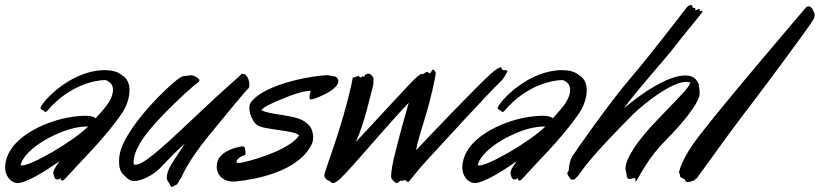

<svg xmlns="http://www.w3.org/2000/svg" viewBox="-117 -701 3215 753"><path d="M362 -258C379 -283 391 -317 391 -347C391 -372 382 -395 361 -406C346 -420 320 -426 295 -426C167 -426 61 -315 45 -285C43 -282 42 -279 42 -277C42 -273 46 -271 51 -269C55 -266 59 -262 62 -262C64 -262 66 -264 69 -267C158 -372 265 -387 294 -387C303 -387 312 -380 320 -371C324 -365 326 -357 326 -348C326 -329 316 -303 289 -272C280 -261 269 -250 258 -237C252 -243 239 -247 218 -247C200 -247 176 -245 145 -239C65 -224 -93 -162 -97 -45C-97 -14 -78 15 -49 17C-14 17 58 -28 117 -69C97 -42 92 -32 92 -23C92 -21 92 -20 93 -18C94 -10 98 3 107 3C115 3 117 0 123 -4C122 -3 121 0 121 3C121 5 122 6 124 6C125 6 127 7 128 7C132 7 135 4 145 -7C160 -23 206 -74 239 -108C258 -128 320 -196 362 -258ZM88 -167C147 -196 190 -205 229 -205C168 -145 7 -52 -31 -52C-33 -52 -35 -52 -36 -53C-32 -80 6 -127 88 -167Z M661 -379C664 -381 665 -383 665 -386C665 -389 661 -394 654 -398C648 -401 641 -406 632 -406C629 -406 626 -406 623 -405C612 -402 608 -405 595 -400C568 -389 364 -200 351 -87C350 -79 350 -72 350 -66C350 -33 361 -20 374 -10C382 0 392 6 401 8C403 9 406 9 409 9C437 9 480 -12 508 -39C531 -62 573 -108 608 -138L578 -92C564 -71 540 -37 538 -13C538 -10 537 -8 537 -6C537 11 547 14 550 24C552 30 555 32 558 32C560 32 563 30 565 28C570 23 575 29 583 13C591 -4 590 4 595 -7C600 -18 625 -75 701 -168C770 -252 849 -349 858 -355C860 -357 861 -362 861 -368C861 -380 857 -395 853 -399C846 -404 849 -410 841 -410C837 -410 834 -412 832 -412C831 -412 829 -411 827 -408C822 -400 790 -378 631 -227C503 -106 444 -55 414 -55C412 -55 410 -55 408 -56C407 -59 407 -62 407 -66C407 -85 414 -108 432 -139C478 -220 631 -355 641 -363Z M843 -93C845 -94 846 -98 846 -102C846 -109 844 -117 843 -122C841 -125 839 -127 834 -127C828 -127 821 -125 809 -122C778 -113 733 -95 733 -48C733 -11 762 11 795 11C800 11 807 11 813 10C881 3 1059 -27 1108 -141C1110 -146 1111 -154 1111 -162C1111 -175 1108 -190 1102 -200C1096 -211 1085 -221 1068 -230C1022 -252 940 -251 908 -269C916 -280 938 -292 985 -311C1049 -338 1081 -345 1102 -345C1099 -338 1097 -329 1097 -321C1097 -318 1097 -315 1098 -313C1098 -311 1099 -311 1102 -311C1109 -311 1126 -316 1160 -333C1195 -351 1210 -369 1210 -383C1210 -392 1202 -402 1191 -402C1184 -402 1178 -406 1166 -406C1122 -406 926 -376 868 -301C863 -295 861 -289 861 -277C861 -263 864 -253 870 -240C878 -223 885 -208 916 -201C973 -189 1043 -186 1056 -170C1026 -122 906 -79 830 -63C830 -63 826 -62 821 -62C817 -62 812 -62 810 -65C812 -83 838 -91 843 -93Z M1592 -416C1592 -418 1585 -428 1581 -428C1580 -428 1578 -426 1575 -421C1571 -415 1570 -413 1568 -413C1565 -413 1563 -419 1558 -419C1552 -419 1545 -410 1539 -410C1536 -410 1535 -411 1534 -411C1533 -411 1532 -409 1520 -401C1503 -389 1344 -213 1279 -145C1313 -219 1337 -333 1346 -364C1347 -370 1348 -375 1348 -391C1348 -400 1336 -412 1328 -412C1321 -412 1318 -409 1315 -407C1312 -406 1312 -399 1310 -399C1309 -399 1308 -400 1307 -401C1306 -402 1305 -402 1304 -402C1302 -402 1301 -397 1298 -397C1294 -397 1292 -403 1287 -403C1285 -403 1283 -401 1277 -399C1275 -398 1270 -397 1267 -397C1266 -397 1266 -397 1266 -394C1264 -376 1242 -280 1203 -160C1166 -48 1155 -23 1155 -14C1155 -3 1165 6 1176 9C1179 13 1184 17 1189 17C1206 17 1235 -19 1250 -34C1271 -55 1414 -223 1486 -298C1471 -246 1447 -159 1436 -114C1423 -65 1417 -29 1417 -11C1417 -6 1417 -2 1419 0C1428 11 1434 17 1439 17C1442 17 1445 15 1448 12C1451 9 1452 8 1453 8H1456C1459 8 1462 8 1468 6C1468 6 1469 5 1470 5C1472 6 1474 6 1476 8C1480 12 1482 13 1483 13C1485 13 1486 11 1489 8C1495 3 1516 -28 1555 -70C1593 -112 1816 -354 1840 -375C1863 -396 1866 -411 1872 -418C1873 -419 1873 -420 1873 -421C1873 -426 1863 -426 1858 -426C1852 -426 1852 -428 1850 -435C1849 -436 1848 -437 1846 -437C1841 -437 1827 -429 1806 -410C1755 -364 1570 -171 1515 -112C1522 -154 1539 -201 1552 -246C1569 -300 1592 -400 1592 -416Z M2155 -258C2172 -283 2184 -317 2184 -347C2184 -372 2175 -395 2154 -406C2139 -420 2113 -426 2088 -426C1960 -426 1854 -315 1838 -285C1836 -282 1835 -279 1835 -277C1835 -273 1839 -271 1844 -269C1848 -266 1852 -262 1855 -262C1857 -262 1859 -264 1862 -267C1951 -372 2058 -387 2087 -387C2096 -387 2105 -380 2113 -371C2117 -365 2119 -357 2119 -348C2119 -329 2109 -303 2082 -272C2073 -261 2062 -250 2051 -237C2045 -243 2032 -247 2011 -247C1993 -247 1969 -245 1938 -239C1858 -224 1700 -162 1696 -45C1696 -14 1715 15 1744 17C1779 17 1851 -28 1910 -69C1890 -42 1885 -32 1885 -23C1885 -21 1885 -20 1886 -18C1887 -10 1891 3 1900 3C1908 3 1910 0 1916 -4C1915 -3 1914 0 1914 3C1914 5 1915 6 1917 6C1918 6 1920 7 1921 7C1925 7 1928 4 1938 -7C1953 -23 1999 -74 2032 -108C2051 -128 2113 -196 2155 -258ZM1881 -167C1940 -196 1983 -205 2022 -205C1961 -145 1800 -52 1762 -52C1760 -52 1758 -52 1757 -53C1761 -80 1799 -127 1881 -167Z M2627 -334C2627 -344 2626 -355 2623 -365C2623 -365 2624 -366 2624 -367C2624 -374 2615 -388 2605 -396C2596 -402 2584 -405 2570 -405C2511 -405 2416 -350 2330 -276C2383 -350 2492 -470 2521 -508C2556 -554 2623 -634 2633 -648C2637 -653 2638 -656 2638 -657C2638 -658 2638 -659 2637 -659C2635 -659 2631 -657 2629 -657C2627 -657 2626 -657 2626 -659C2626 -659 2627 -660 2627 -661C2627 -662 2628 -663 2628 -664C2628 -665 2627 -666 2626 -666C2623 -666 2615 -661 2610 -661C2610 -661 2609 -661 2609 -662C2609 -663 2610 -665 2610 -667C2610 -669 2609 -670 2603 -670C2595 -670 2602 -681 2594 -681C2589 -681 2583 -679 2578 -674C2570 -664 2435 -487 2357 -396C2278 -305 2139 -107 2127 -87C2116 -66 2114 -44 2114 -36C2114 -29 2108 -27 2108 -22C2108 -19 2109 -15 2113 -10C2118 -1 2123 4 2129 4C2135 4 2142 -2 2152 -14C2170 -38 2192 -78 2364 -251C2414 -300 2519 -380 2574 -380C2580 -380 2585 -379 2590 -377C2587 -358 2544 -318 2467 -237C2378 -146 2336 -77 2336 -40C2336 -36 2337 -32 2338 -29C2342 -18 2338 -10 2344 -3C2346 0 2348 1 2352 1C2358 1 2367 -3 2372 -3C2376 -3 2375 3 2375 8C2375 10 2375 11 2376 11C2377 11 2378 9 2381 5C2392 -12 2426 -83 2493 -150C2559 -216 2627 -299 2627 -334Z M3074 -656C3068 -665 3072 -665 3065 -671C3062 -674 3058 -676 3054 -676C3050 -676 3047 -675 3044 -672C3036 -662 2739 -316 2624 -167C2558 -82 2548 -33 2546 -26C2546 -21 2550 -19 2550 -14V-11C2550 -6 2558 -3 2564 0C2572 2 2569 13 2579 13C2589 13 2610 7 2611 0H2612C2615 0 2617 -2 2621 -9C2626 -16 2743 -179 2795 -247C2847 -314 3061 -600 3073 -625C3076 -629 3078 -636 3078 -643C3078 -648 3076 -652 3074 -656Z"/></svg>

Font: Oregano
Style: Italic
Weight: 400
Italic angle: -12°
Designer: Astigmatic (AOETI)
Foundry: Astigmatic (AOETI)
Version: Version 1.000